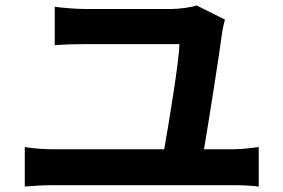

<svg xmlns="http://www.w3.org/2000/svg" viewBox="-20 -721 1040 705"><path d="M729 -173C748 -285 784 -513 796 -604C797 -612 802 -635 806 -649L702 -701C685 -694 635 -688 609 -688H293C259 -688 213 -692 181 -696V-555C217 -558 254 -559 294 -559H639C637 -494 602 -282 583 -173H170C139 -173 103 -176 71 -181V-36C105 -39 140 -41 170 -41H837C860 -41 902 -40 930 -36V-181C904 -178 872 -173 837 -173Z"/></svg>

Font: Noto Sans Japanese Bold
Style: Bold
Weight: 700
Designer: Ryoko NISHIZUKA (kana & ideographs); Paul D. Hunt (Latin, Greek & Cyrillic); Wenlong ZHANG (bopomofo); Sandoll Communica
Foundry: Adobe Systems Incorporated
Version: Version 1.000;PS 1;hotconv 1.0.78;makeotf.lib2.5.61930